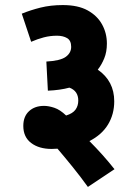

<svg xmlns="http://www.w3.org/2000/svg" viewBox="-20 -652 545 758"><path d="M66 -598Q100 -612 140 -622Q180 -632 228 -632Q288 -632 326 -611Q364 -590 383 -555.5Q402 -521 402 -480Q402 -447 391.5 -421.5Q381 -396 366 -377Q431 -332 431 -252Q431 -201 406.5 -160.5Q382 -120 333 -95Q359 -69 384.5 -40.5Q410 -12 432 16L327 86Q299 47 267.5 8Q236 -31 207 -65Q196 -64 184 -64Q134 -64 103 -87.5Q72 -111 72 -155Q72 -192 94.5 -213Q117 -234 154 -234Q172 -234 194.5 -226.5Q217 -219 241 -196Q267 -204 278 -219Q289 -234 289 -255Q289 -293 254 -306Q217 -296 169 -294L163 -409Q218 -412 239.5 -427.5Q261 -443 261 -467Q261 -492 245 -501.5Q229 -511 205 -511Q178 -511 153 -504.5Q128 -498 103 -487Z"/></svg>

Font: Noto Sans Condensed ExtraBold
Style: Regular
Weight: 800
Width: 3
Designer: Monotype Design Team
Foundry: Monotype Imaging Inc.
Version: Version 2.013; ttfautohint (v1.8.4.7-5d5b)